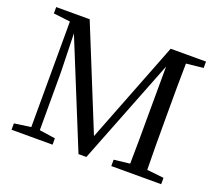

<svg xmlns="http://www.w3.org/2000/svg" viewBox="-121 -905 1229 1078"><g transform="rotate(20 493.5 -366.5)"><path d="M937 -695V-733H726L489 -125L242 -733H42V-695L142 -683L141 -52L42 -38V0H287V-38L192 -52V-399C192 -404 188 -532 186 -628L442 0H489L736 -630L735 -336C735 -240 735 -144 733 -49L638 -38V0H936V-38L835 -49C833 -146 833 -243 833 -339V-393C833 -491 833 -589 835 -684Z"/></g></svg>

Font: Noto Serif SC Medium
Style: Regular
Weight: 500
Designer: Ryoko NISHIZUKA 西塚涼子 (kana & ideographs); Frank Grießhammer (Latin, Greek & Cyrillic); Wenlong ZHANG 张文龙 (bopomofo); San
Foundry: Adobe Systems Incorporated
Version: Version 1.001;PS 1.001;hotconv 16.6.54;makeotf.lib2.5.65590